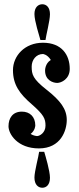

<svg xmlns="http://www.w3.org/2000/svg" viewBox="-20 -732 371 903"><path d="M308 -408C308 -474 270 -531 182 -531C96 -531 41 -469 41 -402C41 -334 72 -291 129 -242C186 -192 194 -174 194 -141C194 -108 167 -92 154 -92C154 -92 138 -93 124 -102C146 -119 146 -142 146 -142C146 -183 120 -207 83 -207C39 -207 20 -176 20 -138C20 -102 62 -34 163 -34C266 -34 294 -118 294 -168C294 -219 264 -259 199 -310C134 -361 129 -382 129 -419C129 -450 150 -478 182 -478C182 -478 202 -477 219 -450C191 -433 192 -400 192 -400C192 -354 230 -342 249 -342C268 -342 308 -360 308 -408ZM215 104C215 72 194 2 188 -18H164C162 2 142 74 142 103C142 137 160 151 179 151C198 151 215 137 215 104ZM215 -665C215 -698 198 -712 179 -712C160 -712 142 -698 142 -666C142 -633 165 -563 170 -544H194C196 -563 215 -635 215 -665Z"/></svg>

Font: Rum Raisin
Style: Regular
Weight: 400
Designer: Astigmatic (AOETI)
Foundry: Astigmatic (AOETI)
Version: Version 1.000